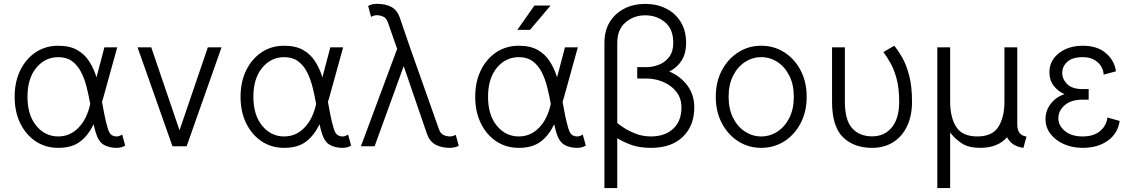

<svg xmlns="http://www.w3.org/2000/svg" viewBox="-20 -751 5826 986"><path d="M623 -3.4Q604 8.3 579.1 8.3Q539.6 8.3 512.5 -7.8Q485.4 -23.9 471.7 -70.3Q466.3 -87.9 460.9 -112.8Q432.6 -54.7 390.6 -23.2Q348.6 8.3 279.3 8.3Q213.4 8.3 162.8 -25.6Q112.3 -59.6 83.7 -118.7Q55.2 -177.7 55.2 -253.9Q55.2 -330.1 83.7 -389.2Q112.3 -448.2 162.8 -482.2Q213.4 -516.1 279.3 -516.1Q337.9 -516.1 376.2 -494.4Q414.6 -472.7 438 -436Q461.4 -399.4 475.6 -354L516.1 -507.8H582L511.7 -253.9Q507.8 -239.7 503.9 -227.5Q510.3 -192.4 517.1 -158Q523.9 -123.5 533.2 -92.8Q540.5 -66.9 552 -58.6Q563.5 -50.3 579.1 -50.3Q592.3 -50.3 607.4 -60.1ZM279.3 -457.5Q211.4 -457.5 166.3 -402.8Q121.1 -348.1 121.1 -253.9Q121.1 -160.2 166.3 -105.2Q211.4 -50.3 279.3 -50.3Q339.4 -50.3 383.1 -95.2Q426.8 -140.1 443.4 -217.3Q435.5 -261.2 424.8 -304Q414.1 -346.7 396.2 -381.3Q378.4 -416 350.1 -436.8Q321.8 -457.5 279.3 -457.5Z M901.9 -82 1047.4 -507.8H1117.7L938.5 0H865.7L686.5 -507.8H756.8Z M1783.2 -3.4Q1764.2 8.3 1739.3 8.3Q1699.7 8.3 1672.6 -7.8Q1645.5 -23.9 1631.8 -70.3Q1626.5 -87.9 1621.1 -112.8Q1592.8 -54.7 1550.8 -23.2Q1508.8 8.3 1439.5 8.3Q1373.5 8.3 1323 -25.6Q1272.5 -59.6 1243.9 -118.7Q1215.3 -177.7 1215.3 -253.9Q1215.3 -330.1 1243.9 -389.2Q1272.5 -448.2 1323 -482.2Q1373.5 -516.1 1439.5 -516.1Q1498 -516.1 1536.4 -494.4Q1574.7 -472.7 1598.1 -436Q1621.6 -399.4 1635.7 -354L1676.3 -507.8H1742.2L1671.9 -253.9Q1668 -239.7 1664.1 -227.5Q1670.4 -192.4 1677.2 -158Q1684.1 -123.5 1693.4 -92.8Q1700.7 -66.9 1712.2 -58.6Q1723.6 -50.3 1739.3 -50.3Q1752.4 -50.3 1767.6 -60.1ZM1439.5 -457.5Q1371.6 -457.5 1326.4 -402.8Q1281.2 -348.1 1281.2 -253.9Q1281.2 -160.2 1326.4 -105.2Q1371.6 -50.3 1439.5 -50.3Q1499.5 -50.3 1543.2 -95.2Q1586.9 -140.1 1603.5 -217.3Q1595.7 -261.2 1585 -304Q1574.2 -346.7 1556.4 -381.3Q1538.6 -416 1510.3 -436.8Q1481.9 -457.5 1439.5 -457.5Z M2085.4 -507.8 2234.9 -85.4Q2242.7 -64 2259.3 -57.1Q2275.9 -50.3 2291.5 -50.3Q2297.4 -50.3 2305.4 -52.5Q2313.5 -54.7 2320.3 -58.6L2335.9 -2.4Q2327.1 2.9 2314.9 5.6Q2302.7 8.3 2291.5 8.3Q2246.1 8.3 2216.6 -8.1Q2187 -24.4 2173.3 -61.5L2053.2 -411.6L1903.8 0H1833.5L2019.5 -500L1971.2 -638.2Q1963.4 -659.2 1947 -666Q1930.7 -672.9 1914.6 -672.9Q1899.9 -672.9 1885.7 -664.1L1870.6 -720.2Q1878.9 -725.6 1891.1 -728.5Q1903.3 -731.4 1914.6 -731.4Q1960.4 -731.4 1990 -715.3Q2019.5 -699.2 2032.7 -661.6Z M2988.3 -3.4Q2969.2 8.3 2944.3 8.3Q2904.8 8.3 2877.7 -7.8Q2850.6 -23.9 2836.9 -70.3Q2831.5 -87.9 2826.2 -112.8Q2797.9 -54.7 2755.9 -23.2Q2713.9 8.3 2644.5 8.3Q2578.6 8.3 2528.1 -25.6Q2477.5 -59.6 2449 -118.7Q2420.4 -177.7 2420.4 -253.9Q2420.4 -330.1 2449 -389.2Q2477.5 -448.2 2528.1 -482.2Q2578.6 -516.1 2644.5 -516.1Q2703.1 -516.1 2741.5 -494.4Q2779.8 -472.7 2803.2 -436Q2826.7 -399.4 2840.8 -354L2881.3 -507.8H2947.3L2877 -253.9Q2873 -239.7 2869.1 -227.5Q2875.5 -192.4 2882.3 -158Q2889.2 -123.5 2898.4 -92.8Q2905.8 -66.9 2917.2 -58.6Q2928.7 -50.3 2944.3 -50.3Q2957.5 -50.3 2972.7 -60.1ZM2644.5 -457.5Q2576.7 -457.5 2531.5 -402.8Q2486.3 -348.1 2486.3 -253.9Q2486.3 -160.2 2531.5 -105.2Q2576.7 -50.3 2644.5 -50.3Q2704.6 -50.3 2748.3 -95.2Q2792 -140.1 2808.6 -217.3Q2800.8 -261.2 2790 -304Q2779.3 -346.7 2761.5 -381.3Q2743.7 -416 2715.3 -436.8Q2687 -457.5 2644.5 -457.5ZM2701.7 -597.7H2636.7L2724.6 -722.7H2807.6Z M3323.2 8.3Q3261.7 8.3 3218.3 -8.3Q3174.8 -24.9 3149.9 -41.5V214.8H3084V-531.2Q3084 -593.8 3111.6 -638.4Q3139.2 -683.1 3186.5 -707Q3233.9 -731 3293.5 -731Q3353.5 -731 3400.9 -707Q3448.2 -683.1 3475.8 -638.4Q3503.4 -593.8 3503.4 -531.2Q3503.4 -475.1 3479.7 -439Q3456.1 -402.8 3417 -383.8Q3475.1 -359.4 3510.3 -311.5Q3545.4 -263.7 3545.4 -199.2Q3545.4 -105.5 3486.8 -48.6Q3428.2 8.3 3323.2 8.3ZM3252.4 -406.2H3298.3Q3333.5 -406.2 3365.2 -419.2Q3397 -432.1 3417.2 -459.7Q3437.5 -487.3 3437.5 -531.2Q3437.5 -602.1 3394.8 -637.2Q3352.1 -672.4 3293.5 -672.4Q3234.9 -672.4 3192.4 -636Q3149.9 -599.6 3149.9 -531.2V-119.1Q3157.2 -112.8 3181.9 -96.2Q3206.5 -79.6 3243.2 -64.9Q3279.8 -50.3 3323.2 -50.3Q3393.6 -50.3 3436.5 -89.4Q3479.5 -128.4 3479.5 -199.2Q3479.5 -246.1 3453.6 -279.3Q3427.7 -312.5 3386.5 -330.1Q3345.2 -347.7 3298.3 -347.7H3252.4Z M3655.8 -253.9Q3655.8 -330.1 3686.8 -389.2Q3717.8 -448.2 3770.8 -482.2Q3823.7 -516.1 3889.2 -516.1Q3955.1 -516.1 4008.1 -482.2Q4061 -448.2 4091.8 -389.2Q4122.6 -330.1 4122.6 -253.9Q4122.6 -177.7 4091.8 -118.7Q4061 -59.6 4008.1 -25.6Q3955.1 8.3 3889.2 8.3Q3823.7 8.3 3770.8 -25.6Q3717.8 -59.6 3686.8 -118.7Q3655.8 -177.7 3655.8 -253.9ZM3721.7 -253.9Q3721.7 -190.9 3744.9 -145.3Q3768.1 -99.6 3806.4 -75Q3844.7 -50.3 3889.2 -50.3Q3934.1 -50.3 3972.2 -75Q4010.3 -99.6 4033.4 -145.3Q4056.6 -190.9 4056.6 -253.9Q4056.6 -316.9 4033.4 -362.5Q4010.3 -408.2 3972.2 -432.9Q3934.1 -457.5 3889.2 -457.5Q3844.7 -457.5 3806.4 -432.9Q3768.1 -408.2 3744.9 -362.5Q3721.7 -316.9 3721.7 -253.9Z M4318.8 -507.8V-228.5Q4318.8 -133.8 4356.4 -92.3Q4394 -50.8 4458.5 -50.8Q4522.9 -50.8 4560.3 -97.2Q4597.7 -143.6 4597.7 -228.5Q4597.7 -294.4 4585.7 -341.8Q4573.7 -389.2 4555.2 -423.1Q4536.6 -457 4516.6 -483.9L4572.8 -516.1Q4590.8 -494.1 4612.1 -457.8Q4633.3 -421.4 4648.4 -365.7Q4663.6 -310.1 4663.6 -228.5Q4663.6 -156.7 4638.4 -103.5Q4613.3 -50.3 4567.1 -21Q4521 8.3 4458.5 8.3Q4364.7 8.3 4308.8 -46.6Q4252.9 -101.6 4252.9 -228.5V-507.8Z M5235.8 8.3Q5174.8 0 5151.9 -46.4Q5104 8.3 5013.7 8.3Q4955.1 8.3 4919.9 -14.4Q4884.8 -37.1 4859.4 -70.8V214.8H4793.5V-507.8H4859.4V-228.5Q4859.4 -148.4 4890.6 -99.4Q4921.9 -50.3 4999 -50.3Q5075.7 -50.3 5106.9 -99.4Q5138.2 -148.4 5138.2 -228.5V-507.8H5204.1V-111.3Q5204.1 -82 5217 -67.1Q5230 -52.2 5251.5 -49.8Z M5540 -293.5H5570.8V-239.3H5540Q5480.5 -239.3 5447.8 -210.7Q5415 -182.1 5415 -144Q5415 -106.4 5448.5 -78.4Q5481.9 -50.3 5540 -50.3Q5596.2 -50.3 5629.2 -77.9Q5662.1 -105.5 5667 -147.5L5730 -129.9Q5720.7 -65.9 5669.2 -28.8Q5617.7 8.3 5540 8.3Q5486.8 8.3 5443.4 -11Q5399.9 -30.3 5374.5 -63.7Q5349.1 -97.2 5349.1 -139.2Q5349.1 -183.1 5376 -218Q5402.8 -252.9 5446.8 -267.6Q5412.6 -282.2 5390.9 -310.8Q5369.1 -339.4 5369.1 -380.9Q5369.1 -419.4 5390.9 -450Q5412.6 -480.5 5451.2 -498.3Q5489.7 -516.1 5540 -516.1Q5615.7 -516.1 5659.7 -477.8Q5703.6 -439.5 5710.9 -384.8L5647.5 -367.7Q5647.5 -387.7 5635.7 -408.4Q5624 -429.2 5600.3 -443.4Q5576.7 -457.5 5540 -457.5Q5487.3 -457.5 5461.2 -433.8Q5435.1 -410.2 5435.1 -376.5Q5435.1 -344.2 5460.7 -318.8Q5486.3 -293.5 5540 -293.5Z"/></svg>

Font: Giphurs Light
Style: Regular
Weight: 300
Version: Version 0.920; ttfautohint (v1.8.4.7-5d5b)